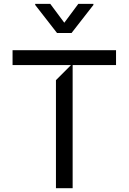

<svg xmlns="http://www.w3.org/2000/svg" viewBox="-20 -992 678 1012"><path d="M165.5 -971.6V-965.9L280.5 -818.2H357.2L472.3 -965.9V-971.6H392.8L318.9 -872.2L245 -971.6ZM354.4 -649.1 274.9 -569.6V0H362.9V-649.1H591.6V-727.3H46.2V-649.1Z"/></svg>

Font: Riot Sans 2.0
Style: Regular
Weight: 400
Designer: Rasmus Andersson
Foundry: rsms
Version: Version 3.006;hotconv 1.0.109;makeotfexe 2.5.65596